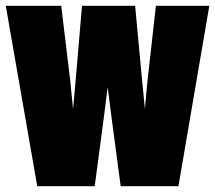

<svg xmlns="http://www.w3.org/2000/svg" viewBox="-25 -645 745 665"><path d="M-5 -625 104 0H303L324 -158C332 -216 340 -280 348 -343C356 -280 364 -216 372 -158L393 0H593L700 -625H515L486 -366C484 -346 480 -310 477 -267C473 -310 469 -347 467 -368L443 -625H259L237 -366C235 -346 232 -310 228 -267C224 -310 220 -347 218 -368L187 -625Z"/></svg>

Font: Blinker Headline
Style: Regular
Weight: 900
Width: 4
Designer: Juergen Huber
Foundry: supertype
Version: Version 1.015;PS 1.15;hotconv 1.0.88;makeotf.lib2.5.647800